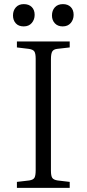

<svg xmlns="http://www.w3.org/2000/svg" viewBox="-20 -911 420 931"><path d="M62 0V-29L122 -36Q141 -39 147 -49Q153 -59 153 -86V-626Q153 -652 146.5 -661.5Q140 -671 120 -674L62 -681V-710H318V-681L257 -674Q240 -672 233.5 -661.5Q227 -651 227 -623V-83Q227 -58 233.5 -48.5Q240 -39 259 -36L318 -29V0ZM284 -783Q260 -783 246 -798Q232 -813 232 -836Q232 -860 246 -875.5Q260 -891 285 -891Q309 -891 323 -877Q337 -863 337 -839Q337 -816 323 -799.5Q309 -783 284 -783ZM95 -783Q70 -783 56.5 -798Q43 -813 43 -836Q43 -860 57 -875.5Q71 -891 95 -891Q120 -891 134 -877Q148 -863 148 -839Q148 -816 134 -799.5Q120 -783 95 -783Z"/></svg>

Font: Literata 36pt Light
Style: Regular
Weight: 300
Designer: Latin by Veronika Burian and Jose Scaglione. Greek by Irene Vlachou. Cyrillic by Vera Evstafieva.
Foundry: TypeTogether
Version: Version 3.002